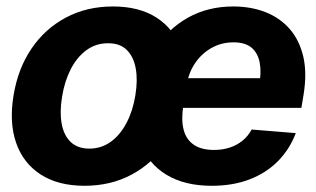

<svg xmlns="http://www.w3.org/2000/svg" viewBox="-20 -573 994 603"><path d="M245.7 10.5Q162.1 10.4 107.4 -25.2Q52.6 -60.8 30.6 -124.6Q8.5 -188.3 22.5 -273Q36.1 -357 78.6 -419.9Q121.1 -482.7 186.7 -517.7Q252.3 -552.7 334.8 -552.7Q417.9 -552.7 472.5 -517.1Q527.1 -481.5 549.5 -417.6Q571.8 -353.7 557.6 -268.8Q544.1 -185.2 501.4 -122.3Q458.7 -59.5 393.3 -24.6Q327.9 10.4 245.7 10.5ZM260.7 -106.2Q299 -106.4 328.6 -128.2Q358.2 -150 377.8 -187.8Q397.5 -225.7 405.1 -273.6Q413 -320.9 406.3 -357.9Q399.7 -394.8 378.2 -416.1Q356.7 -437.4 319.3 -437.1Q281.2 -437.4 251.4 -415.4Q221.6 -393.5 202.1 -355.5Q182.6 -317.6 175 -269.3Q167.1 -222.6 173.5 -185.6Q179.9 -148.6 201.6 -127.5Q223.3 -106.4 260.7 -106.2ZM644.7 10.5Q560.3 10.5 503 -24Q445.8 -58.5 421.7 -122Q397.7 -185.4 411.9 -272.5Q425.9 -356.2 466.7 -419.2Q507.4 -482.2 570.2 -517.5Q633 -552.7 712.6 -552.7Q767.4 -552.7 812.6 -535.3Q857.9 -517.9 888.9 -483.1Q919.8 -448.2 932.3 -396.2Q944.7 -344.1 933.2 -274.4L926.5 -234.2H465.7L481.2 -327.5H868.8L794 -304.3Q801.3 -346.1 795.6 -376.4Q789.8 -406.7 769.9 -423.4Q750 -440 713.3 -440Q675.8 -440 644.8 -422.7Q613.8 -405.4 593.3 -375.6Q572.9 -345.9 566.5 -307.8L555.8 -241.8Q548.7 -197.7 556.5 -166.4Q564.4 -135.2 588.2 -118.7Q612 -102.1 652.2 -102.1Q679.1 -102.1 701.8 -109.6Q724.4 -117.1 741.9 -131.4Q759.4 -145.8 770.4 -166.2L908.9 -154.9Q889.9 -104.5 853.4 -67.3Q816.8 -30.2 764.3 -9.8Q711.8 10.5 644.7 10.5Z"/></svg>

Font: Inter Tight
Style: Italic
Weight: 400
Italic angle: -9.39999°
Designer: Rasmus Andersson
Foundry: rsms
Version: Version 3.002